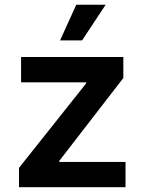

<svg xmlns="http://www.w3.org/2000/svg" viewBox="-20 -785 606 805"><path d="M59.6 0V-81.1L341.3 -435.5V-439.9H68.4V-545.9H497.1V-458L228.5 -110.4V-106H506.3V0ZM231.9 -615.7 299.8 -765.1H422.9L324.2 -615.7Z"/></svg>

Font: Inter SemiBold
Style: Regular
Weight: 600
Designer: Rasmus Andersson
Foundry: rsms
Version: Version 4.001;git-9221beed3